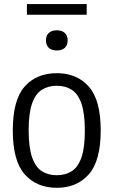

<svg xmlns="http://www.w3.org/2000/svg" viewBox="-20 -908 554 938"><path d="M257.5 9.5Q159.5 9.5 101 -56Q42.5 -121.5 42.5 -270.5Q42.5 -420 100.5 -485.2Q158.5 -550.5 257.5 -550.5Q355.5 -550.5 413.8 -485Q472 -419.5 472 -271Q472 -122 413.8 -56.2Q355.5 9.5 257.5 9.5ZM257.5 -52Q299.5 -52 330.2 -71.5Q361 -91 377.8 -138.5Q394.5 -186 394.5 -269Q394.5 -354 377.8 -402Q361 -450 330.2 -469.5Q299.5 -489 257.5 -489Q215.5 -489 184.5 -469.5Q153.5 -450 136.8 -402.8Q120 -355.5 120 -272Q120 -187.5 136.8 -139.5Q153.5 -91.5 184.2 -71.8Q215 -52 257.5 -52ZM257.5 -661.5Q232 -661.5 218.2 -674.5Q204.5 -687.5 204.5 -710.5Q204.5 -733.5 218.2 -746.8Q232 -760 257.5 -760Q283 -760 296.8 -746.8Q310.5 -733.5 310.5 -710.5Q310.5 -687.5 296.8 -674.5Q283 -661.5 257.5 -661.5ZM111.5 -836V-888H403.5V-836Z"/></svg>

Font: Encode Sans Semi Condensed
Style: Regular
Weight: 400
Width: 4
Designer: Multiple Designers
Foundry: Impallari Type
Version: Version 3.000; ttfautohint (v1.8.3) -l 8 -r 50 -G 200 -x 14 